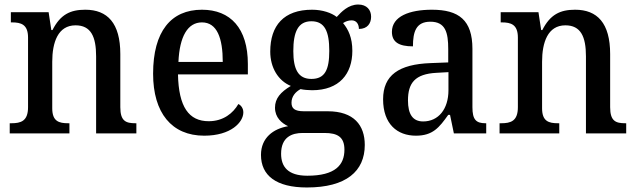

<svg xmlns="http://www.w3.org/2000/svg" viewBox="-20 -590 2815 849"><path d="M23 0H287V-45H282C241 -45 211 -53 211 -111V-317C211 -402 236 -478 314 -478C382 -478 405 -428 405 -341V0H583V-45H579C537 -45 512 -54 512 -116V-351C512 -488 455 -547 357 -547C291 -547 247 -526 212 -457H207L195 -536H28V-491H33C73 -491 104 -482 104 -424V-116C104 -54 72 -45 30 -45H23Z M883 10C1002 10 1056 -50 1056 -93C1056 -112 1045 -125 1034 -130C1011 -90 968 -54 903 -54C815 -54 770 -117 767 -261H1076V-307C1076 -465 999 -547 873 -547C736 -547 657 -451 657 -264C657 -91 739 10 883 10ZM965 -316H769C774 -429 810 -491 873 -491C940 -491 965 -421 965 -316Z M1337 239C1511 239 1593 167 1593 51C1593 -36 1545 -98 1429 -98H1324C1282 -98 1269 -111 1269 -136C1269 -164 1287 -184 1309 -196C1321 -193 1345 -191 1360 -191C1481 -191 1538 -264 1538 -365C1538 -424 1520 -460 1497 -488C1508 -495 1520 -500 1535 -500C1557 -500 1567 -482 1567 -462C1605 -462 1621 -487 1621 -516C1621 -546 1602 -570 1564 -570C1520 -570 1489 -537 1469 -515C1446 -533 1406 -547 1360 -547C1235 -547 1175 -477 1175 -362C1175 -291 1210 -233 1266 -210C1221 -183 1196 -155 1196 -114C1196 -70 1226 -45 1254 -32C1189 -21 1134 19 1134 95C1134 186 1201 239 1337 239ZM1357 -241C1299 -241 1277 -283 1277 -364C1277 -449 1298 -496 1357 -496C1416 -496 1436 -451 1436 -365C1436 -282 1417 -241 1357 -241ZM1339 187C1253 187 1223 147 1223 90C1223 16 1271 -2 1318 -2H1415C1473 -2 1503 16 1503 72C1503 139 1463 187 1339 187Z M1819 10C1894 10 1922 -26 1962 -82H1970L1987 0H2130V-45H2127C2085 -45 2069 -61 2069 -116V-374C2069 -501 2009 -547 1890 -547C1791 -547 1713 -518 1713 -449C1713 -404 1744 -385 1806 -385C1806 -450 1820 -494 1883 -494C1950 -494 1962 -446 1962 -373V-314L1885 -311C1743 -306 1674 -257 1674 -151C1674 -41 1737 10 1819 10ZM1851 -53C1805 -53 1784 -85 1784 -146C1784 -223 1815 -263 1910 -268L1963 -271V-191C1963 -108 1919 -53 1851 -53Z M2189 0H2453V-45H2448C2407 -45 2377 -53 2377 -111V-317C2377 -402 2402 -478 2480 -478C2548 -478 2571 -428 2571 -341V0H2749V-45H2745C2703 -45 2678 -54 2678 -116V-351C2678 -488 2621 -547 2523 -547C2457 -547 2413 -526 2378 -457H2373L2361 -536H2194V-491H2199C2239 -491 2270 -482 2270 -424V-116C2270 -54 2238 -45 2196 -45H2189Z"/></svg>

Font: Noto Serif Bengali SemiCondensed
Style: Regular
Weight: 400
Width: 4
Designer: Juan Bruce, Universal Thirst, Indian Type Foundry and the Monotype Design Team.
Foundry: Monotype Imaging Inc.
Version: Version 2.003